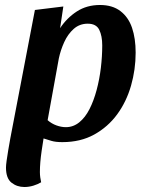

<svg xmlns="http://www.w3.org/2000/svg" viewBox="-20 -550 590 770"><path d="M230 20Q203 20 186.5 15Q170 10 141 1L24 -9L120 -510L234 -524L221 -437Q248 -478 288 -504Q328 -530 381 -530Q431 -530 463 -505.5Q495 -481 509.5 -438.5Q524 -396 524 -339Q524 -271 505.5 -206.5Q487 -142 450 -91.5Q413 -41 358 -10.5Q303 20 230 20ZM78 200Q48 200 26 182.5Q4 165 4 122Q4 113 6.5 94.5Q9 76 13 52.5Q17 29 21.5 4Q26 -21 31 -44L162 -37Q154 7 147 55Q140 103 140 140Q140 151 141.5 161.5Q143 172 145 181Q132 189 114 194.5Q96 200 78 200ZM244 -40Q274 -40 298 -59.5Q322 -79 339 -112.5Q356 -146 367.5 -189Q379 -232 384.5 -278Q390 -324 390 -368Q390 -406 378 -430.5Q366 -455 332 -455Q299 -455 275.5 -434Q252 -413 237.5 -381Q223 -349 216 -316L171 -68Q187 -54 206.5 -47Q226 -40 244 -40Z"/></svg>

Font: Sansita Swashed Light Medium
Style: Regular
Weight: 500
Version: Version 1.003